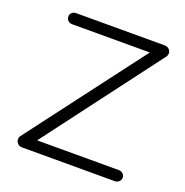

<svg xmlns="http://www.w3.org/2000/svg" viewBox="-126 -815 896 929"><g transform="rotate(20 322.0 -350.0)"><path d="M565 -700Q580 -700 589 -691Q598 -682 598 -670Q598 -660 592 -652L137 -49L135 -57H564Q576 -57 585 -49Q594 -41 594 -29Q594 -17 585 -8.5Q576 0 564 0H85Q71 0 62.5 -10Q54 -20 54 -31Q54 -41 60 -49L513 -647L519 -643H110Q97 -643 88.5 -651.5Q80 -660 80 -672Q80 -684 88.5 -692Q97 -700 110 -700Z"/></g></svg>

Font: zvoove
Style: Regular
Weight: 400
Designer: Vernon Adams (Nunito) & Andrew Paglinawan (Quicksand)
Foundry: zvoove
Version: Version 3.006